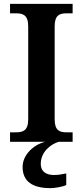

<svg xmlns="http://www.w3.org/2000/svg" viewBox="-20 -734 428 994"><path d="M32 0H215C154 14 97 68 97 130C97 206 149 240 241 240C262 240 302 234 323 224V164C299 169 278 172 260 172C220 172 191 155 191 115C191 52 242 13 284 0H356V-49H325C290 -49 263 -57 263 -116V-598C263 -657 290 -665 325 -665H356V-714H32V-665H63C98 -665 126 -657 126 -598V-116C126 -57 98 -49 63 -49H32Z"/></svg>

Font: Noto Serif Tamil SemiBold
Style: Italic
Weight: 600
Italic angle: -12°
Designer: Indian Type Foundry, Tom Grace, and the Monotype Design Team
Foundry: Monotype Imaging Inc.
Version: Version 2.003